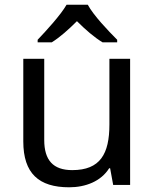

<svg xmlns="http://www.w3.org/2000/svg" viewBox="-20 -786 658 816"><path d="M353 -766H263C237 -721 177 -656 140 -617V-606H200C235 -628 271 -660 307 -696C343 -660 381 -627 416 -606H478V-617C440 -655 377 -721 353 -766ZM533 -536H445V-257C445 -132 406 -63 287 -63C206 -63 168 -105 168 -191V-536H79V-185C79 -49 145 10 274 10C343 10 409 -15 444 -71H448L461 0H533Z"/></svg>

Font: Noto Sans Inscriptional Parthian
Style: Regular
Weight: 400
Designer: Monotype Design Team
Foundry: Monotype Imaging Inc.
Version: Version 2.003